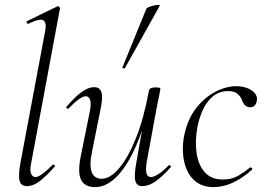

<svg xmlns="http://www.w3.org/2000/svg" viewBox="-20 -751 1082 784"><path d="M90 9Q66 9 60 -12.5Q54 -34 64 -89L165 -627Q171 -659 157 -668Q143 -677 96 -654Q92 -652 89.5 -658Q87 -664 91 -665L214 -725Q218 -727 222 -723Q226 -719 225 -717L108 -89Q101 -58 106.5 -43Q112 -28 125 -28Q136 -28 154 -41.5Q172 -55 194 -77Q198 -81 202 -77Q206 -73 202 -69Q169 -32 142.5 -11.5Q116 9 90 9Z M368 13Q325 13 310.5 -18Q296 -49 311 -119L347 -297Q353 -328 348 -343Q343 -358 330 -358Q319 -358 301 -345Q283 -332 261 -309Q257 -305 253 -309Q249 -313 253 -317Q286 -355 313 -375Q340 -395 365 -395Q388 -395 394.5 -373.5Q401 -352 389 -297L357 -138Q344 -78 354 -49.5Q364 -21 396 -21Q429 -21 465.5 -63Q502 -105 534.5 -185.5Q567 -266 588 -380L599 -379Q579 -263 543.5 -174.5Q508 -86 463 -36.5Q418 13 368 13ZM561 9Q538 9 532.5 -12.5Q527 -34 537 -89L588 -380Q590 -394 614 -394Q627 -394 631 -392.5Q635 -391 635 -388Q635 -385 630 -361.5Q625 -338 620 -312L579 -89Q569 -28 596 -28Q608 -28 627 -40Q646 -52 668 -75Q671 -79 675.5 -74.5Q680 -70 676 -67Q642 -29 614.5 -10Q587 9 561 9ZM490 -473Q489 -470 483.5 -472Q478 -474 480 -476L578 -716Q580 -719 588.5 -722.5Q597 -726 608 -728.5Q619 -731 626.5 -731Q634 -731 632 -727Z M853 13Q811 13 783.5 -6.5Q756 -26 742.5 -58Q729 -90 727 -128Q725 -166 733 -202Q747 -266 781 -309.5Q815 -353 859 -376Q903 -399 945 -399Q969 -399 989 -391.5Q1009 -384 1020 -371Q1031 -358 1029 -342Q1028 -331 1021.5 -322Q1015 -313 1001 -313Q990 -313 981.5 -320.5Q973 -328 968 -342Q965 -353 952 -366Q939 -379 912 -379Q876 -379 850.5 -358.5Q825 -338 809.5 -305Q794 -272 786 -232Q776 -177 782.5 -128Q789 -79 815.5 -48.5Q842 -18 890 -18Q927 -18 953 -33.5Q979 -49 1001 -67Q1004 -69 1008 -65Q1012 -61 1009 -58Q967 -21 928.5 -4Q890 13 853 13Z"/></svg>

Font: Cormorant Light Light
Style: Italic
Weight: 300
Italic angle: -10°
Version: Version 4.000